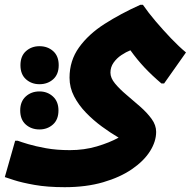

<svg xmlns="http://www.w3.org/2000/svg" viewBox="-57 -514 802 798"><path d="M212 264Q140 264 86.5 254.5Q33 245 1 234.5Q-31 224 -37 222L6 71H17Q30 76 60 85Q90 94 134 102Q178 110 233 110Q293 110 345.5 94.5Q398 79 436 58Q402 38 366.5 12Q331 -14 300.5 -45.5Q270 -77 251 -113.5Q232 -150 232 -191Q232 -262 271.5 -317Q311 -372 377.5 -414.5Q444 -457 526 -494H537Q559 -462 590 -425.5Q621 -389 654 -354.5Q687 -320 716 -296L625 -167H614Q574 -201 543.5 -233.5Q513 -266 485 -305Q467 -298 447.5 -285Q428 -272 415 -253.5Q402 -235 402 -212Q402 -190 421 -167Q440 -144 468.5 -120Q497 -96 525.5 -71Q554 -46 573 -20Q592 6 592 34Q592 74 566.5 114.5Q541 155 491.5 189Q442 223 371.5 243.5Q301 264 212 264ZM107 -164Q74 -164 51 -184.5Q28 -205 28 -243Q28 -281 51 -301.5Q74 -322 107 -322Q141 -322 164 -301.5Q187 -281 187 -243Q187 -205 164 -184.5Q141 -164 107 -164ZM107 24Q73 24 50 3.5Q27 -17 27 -55Q27 -92 50 -113Q73 -134 107 -134Q140 -134 163 -113Q186 -92 186 -55Q186 -17 163 3.5Q140 24 107 24Z"/></svg>

Font: Kufam
Style: Bold
Weight: 700
Designer: Wael Morcos, Artur Schmal
Foundry: Original Type
Version: Version 1.300; ttfautohint (v1.8.3)